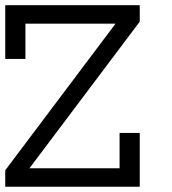

<svg xmlns="http://www.w3.org/2000/svg" viewBox="-20 -712 655 732"><path d="M0 -62.8 420.5 -621.8H76.9V-487.2H0V-692.3H512.8V-629.5L92.3 -70.5H435.9V-205.1H512.8V0H0Z"/></svg>

Font: Slabo 13px
Style: Regular
Weight: 400
Designer: John Hudson
Foundry: Tiro Typeworks Ltd.
Version: Version 1.02 Build 005a